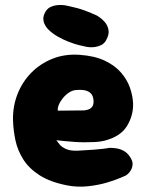

<svg xmlns="http://www.w3.org/2000/svg" viewBox="-20 -716 573 753"><path d="M243 11Q177 -2 135.5 -28.5Q94 -55 71.5 -90.5Q49 -126 40.5 -166Q32 -206 31 -246Q30 -299 48.5 -346.5Q67 -394 102 -430Q137 -466 185.5 -485.5Q234 -505 292 -501Q351 -497 391 -478Q431 -459 455 -431Q479 -403 490 -371Q501 -339 502 -309Q503 -262 477.5 -221Q452 -180 389 -164Q373 -160 353 -159Q333 -158 312 -158Q291 -158 271 -159.5Q251 -161 235.5 -162.5Q220 -164 210.5 -165Q201 -166 201 -166Q205 -161 213 -150.5Q221 -140 238 -132Q255 -124 285 -125Q324 -127 348 -129Q372 -131 385 -132.5Q398 -134 402.5 -135Q407 -136 407 -136Q407 -136 415.5 -136Q424 -136 437.5 -134Q451 -132 465 -124.5Q479 -117 489 -102Q501 -85 500 -71.5Q499 -58 493 -48Q487 -38 480.5 -33Q474 -28 474 -28Q474 -28 453.5 -19Q433 -10 399.5 0Q366 10 325 14.5Q284 19 243 11ZM207 -282 310 -283Q310 -283 313.5 -283.5Q317 -284 323 -285.5Q329 -287 334.5 -290.5Q340 -294 343.5 -300.5Q347 -307 347 -317Q347 -333 340.5 -344Q334 -355 319.5 -360Q305 -365 279 -363Q264 -362 250.5 -353Q237 -344 226.5 -331Q216 -318 210.5 -304.5Q205 -291 207 -282ZM321 -532Q311 -534 292 -538.5Q273 -543 251 -551.5Q229 -560 207.5 -572Q186 -584 170 -600Q170 -600 165 -605.5Q160 -611 155 -621Q150 -631 150 -643.5Q150 -656 159 -671Q167 -684 180 -689.5Q193 -695 206 -696Q219 -697 227.5 -696Q236 -695 236 -695Q256 -691 283.5 -684Q311 -677 360 -655Q360 -655 370 -648.5Q380 -642 391 -629.5Q402 -617 405.5 -599Q409 -581 396 -558Q389 -545 376.5 -539Q364 -533 351.5 -531.5Q339 -530 330 -531Q321 -532 321 -532Z"/></svg>

Font: Sour Gummy Black
Style: Regular
Weight: 900
Version: Version 1.000